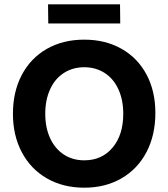

<svg xmlns="http://www.w3.org/2000/svg" viewBox="-20 -858 781 891"><path d="M40 -330Q40 -432 81 -510Q122 -588 197 -631Q272 -674 371 -674Q469 -674 544 -631.5Q619 -589 660 -512Q701 -435 701 -334Q701 -231 660 -152.5Q619 -74 544 -30.5Q469 13 371 13Q273 13 198 -30Q123 -73 81.5 -151Q40 -229 40 -330ZM552 -330Q552 -394 529.5 -443.5Q507 -493 465.5 -519.5Q424 -546 371 -546Q318 -546 276.5 -519.5Q235 -493 212.5 -443.5Q190 -394 190 -330Q190 -266 212.5 -217Q235 -168 276 -141Q317 -114 371 -114Q453 -114 502.5 -173Q552 -232 552 -330ZM203 -838H537L538 -749H204Z"/></svg>

Font: Secular One
Style: Regular
Weight: 400
Designer: Michal Sahar
Foundry: Hagilda
Version: Version 1.000